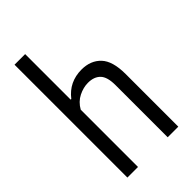

<svg xmlns="http://www.w3.org/2000/svg" viewBox="-243 -890 972 972"><g transform="rotate(-45 243.5 -404.0)"><path d="M63.5 -808H139.5V-482H144Q170.5 -516.5 206.2 -533.8Q242 -551 285.5 -551Q351 -551 389.5 -510.2Q428 -469.5 428 -377V0H352V-373.5Q352 -432 328.5 -456.2Q305 -480.5 261.5 -480.5Q228.5 -480.5 194.2 -463.5Q160 -446.5 139.5 -410V0H63.5Z"/></g></svg>

Font: Encode Sans Condensed
Style: Regular
Weight: 400
Width: 3
Designer: Multiple Designers
Foundry: Impallari Type
Version: Version 2.000